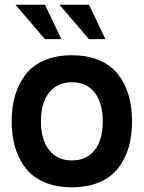

<svg xmlns="http://www.w3.org/2000/svg" viewBox="-20 -776 614 820"><path d="M189.7 -380.4Q154.8 -335.9 154.8 -257.8Q154.8 -179.7 189.7 -135.3Q224.6 -90.8 287.1 -90.8Q349.6 -90.8 384.3 -135Q418.9 -179.2 418.9 -257.8Q418.9 -336.4 384.3 -380.6Q349.6 -424.8 287.1 -424.8Q224.6 -424.8 189.7 -380.4ZM44.9 -145.5Q29.8 -195.8 29.8 -257.8Q29.8 -319.8 44.9 -370.1Q60.1 -420.4 90.3 -459Q120.6 -497.6 170.7 -518.8Q220.7 -540 287.1 -540Q353.5 -540 403.6 -518.8Q453.6 -497.6 483.9 -459Q514.2 -420.4 529.1 -370.1Q543.9 -319.8 543.9 -257.8Q543.9 -195.8 529.1 -145.5Q514.2 -95.2 483.9 -56.9Q453.6 -18.6 403.6 2.7Q353.5 23.9 287.1 23.9Q220.7 23.9 170.7 2.7Q120.6 -18.6 90.3 -56.9Q60.1 -95.2 44.9 -145.5ZM233.9 -755.9H359.9L430.2 -608.9H359.9ZM45.9 -755.9H171.9L242.2 -608.9H171.9Z"/></svg>

Font: Miedinger*
Style: Bold
Weight: 700
Version: Version 001.000